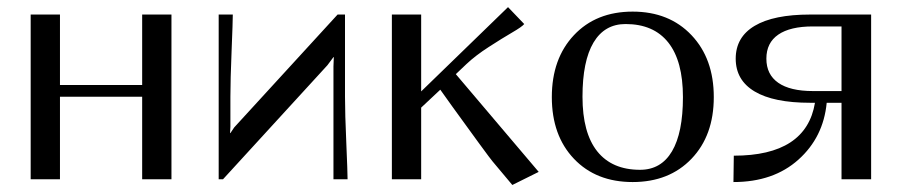

<svg xmlns="http://www.w3.org/2000/svg" viewBox="-20 -508 2554 544"><path d="M66.9 -466.8H149.9V-267.1H382.8V-466.8H465.8V0H382.8V-233.9H149.9V0H66.9Z M957.5 -466.8V-233.9Q957.5 -186.5 961.2 -102.8Q964.8 -19 964.8 0H924.8V-235.8V-319.8L925.8 -346.2H924.8L907.7 -323.2L611.8 0H599.6V-466.8H639.6Q639.6 -447.3 636.2 -364.3Q632.8 -281.2 632.8 -233.9V-148.9L631.8 -130.9H632.8L643.6 -147L936.5 -466.8Z M1090.3 0V-466.8H1173.3V-249L1419.4 -487.8L1465.3 -439.9Q1459 -432.1 1430.9 -415.8Q1402.8 -399.4 1365 -375Q1327.1 -350.6 1301.3 -326.2L1271.5 -297.9L1506.3 -21L1431.6 16.1L1375.5 -50.8Q1372.6 -53.7 1335.4 -104.5Q1298.3 -155.3 1262.7 -204.6L1227.5 -253.9L1173.3 -203.1V0Z M1793.5 -26.9Q1853 -26.9 1884 -79.3Q1915 -131.8 1915 -232.9Q1915 -335 1873.5 -387.5Q1832 -439.9 1752.4 -439.9Q1692.9 -439.9 1661.6 -387.5Q1630.4 -335 1630.4 -233.9Q1630.4 -131.8 1672.1 -79.3Q1713.9 -26.9 1793.5 -26.9ZM1606.2 -408.4Q1668.9 -475.1 1772.5 -475.1Q1876 -475.1 1939.2 -408.4Q2002.4 -341.8 2002.4 -232.9Q2002.4 -124 1939.2 -58.1Q1876 7.8 1772.5 7.8Q1668.9 7.8 1606.2 -58.1Q1543.5 -124 1543.5 -232.9Q1543.5 -341.8 1606.2 -408.4Z M2448.2 -466.8V0H2364.3V-216.8H2322.3Q2313 -119.1 2242.2 -55.7Q2171.4 7.8 2058.1 7.8L2059.1 -66.9Q2264.2 -66.9 2289.1 -216.8H2275.4Q2171.9 -216.8 2118.2 -248.8Q2064.5 -280.8 2064.5 -341.8Q2064.5 -402.8 2118.2 -434.8Q2171.9 -466.8 2275.4 -466.8ZM2364.3 -433.1H2283.2Q2218.8 -433.1 2185.1 -409.9Q2151.4 -386.7 2151.4 -341.8Q2151.4 -296.9 2185.1 -273.4Q2218.8 -250 2283.2 -250H2364.3Z"/></svg>

Font: Resagokr
Style: Regular
Weight: 500
Designer: gluk
Foundry: gluk
Version: Version 0.95